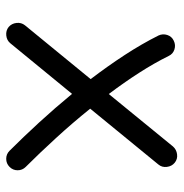

<svg xmlns="http://www.w3.org/2000/svg" viewBox="-6 -544 588 615"><g transform="rotate(90 287.5 -237.0)"><path d="M66.9 28.8Q55.7 19 54 3.7Q52.2 -11.7 61.5 -23.4L233.9 -233.9Q192.9 -287.6 157 -342.5Q121.1 -397.5 94.2 -451.2Q87.9 -464.8 92.5 -479.2Q97.2 -493.7 110.8 -500Q124.5 -506.8 138.9 -502.2Q153.3 -497.6 159.7 -483.9Q182.6 -437.5 213.9 -388.9Q245.1 -340.3 281.7 -292L449.7 -497.6Q459.5 -508.8 474.9 -510.7Q490.2 -512.7 502 -502.9Q513.2 -493.7 515.1 -478Q517.1 -462.4 507.3 -450.7L328.6 -232.4Q374.5 -175.3 422.9 -122.6Q471.2 -69.8 515.1 -25.9Q525.9 -15.1 525.9 0Q525.9 15.1 515.1 25.9Q504.4 36.6 489.3 36.6Q474.1 36.6 463.4 25.9Q420.4 -17.1 373.5 -68.1Q326.7 -119.1 281.2 -174.3L119.1 23.4Q109.9 34.7 94.2 36.4Q78.6 38.1 66.9 28.8Z"/></g></svg>

Font: Mikhak Regular
Style: Regular
Weight: 400
Designer: Amin Abedi
Version: Version 3.3